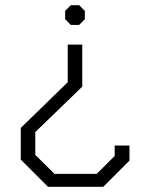

<svg xmlns="http://www.w3.org/2000/svg" viewBox="-20 -518 564 740"><path d="M307 -476V-444L285 -422H253L231 -444V-476L253 -498H285ZM297 -184 116 -9V79L190 152H353L422 83V43H479V101L378 202H165L60 97V-25L241 -201V-346H297Z"/></svg>

Font: Chakra Petch Light
Style: Regular
Weight: 300
Designer: Katatrad Aksorn Co.,Ltd.
Foundry: Cadson Demak Co.,Ltd.
Version: Version 1.000; ttfautohint (v1.6)